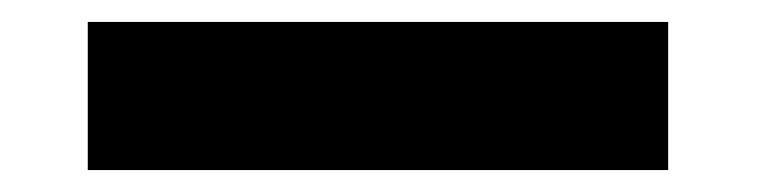

<svg xmlns="http://www.w3.org/2000/svg" viewBox="-20 -20 690 175"><path d="M60 135V0H589V135Z"/></svg>

Font: Azeret Mono Thin
Style: Regular
Weight: 100
Designer: Martin Vácha
Foundry: Displaay
Version: Version 1.002